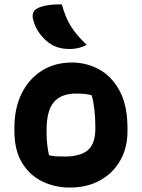

<svg xmlns="http://www.w3.org/2000/svg" viewBox="-20 -834 640 866"><path d="M304 -552Q371 -552 428 -520.5Q485 -489 520 -423.5Q555 -358 555 -256V-242Q555 -167 522 -109.5Q489 -52 430.5 -20Q372 12 295 12Q228 12 171 -15.5Q114 -43 79.5 -99.5Q45 -156 45 -244V-258Q45 -346 77.5 -412Q110 -478 168.5 -515Q227 -552 304 -552ZM323 -412Q256 -412 223 -373.5Q190 -335 190 -246V-239Q190 -208 193 -182Q196 -156 201 -134Q216 -130 232 -129Q248 -128 272 -128Q343 -128 376.5 -157Q410 -186 410 -254V-261Q410 -344 394 -404Q371 -412 323 -412ZM259 -814Q275 -755 300 -715Q325 -675 371 -632Q337 -613 295 -613Q243 -613 209 -635Q183 -652 161 -680Q139 -708 129 -747Q125 -762 129.5 -775.5Q134 -789 148 -796Q167 -806 196 -810.5Q225 -815 259 -814Z"/></svg>

Font: Recursive Mn Csl St XBd
Style: Regular
Weight: 800
Monospace: yes
Version: Version 1.079;hotconv 1.0.112;makeotfexe 2.5.65598; ttfautoh